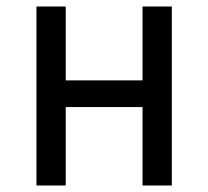

<svg xmlns="http://www.w3.org/2000/svg" viewBox="-20 -570 640 590"><path d="M92 0V-550H182V-323H418V-550H508V0H418V-241H182V0Z"/></svg>

Font: NKDuy Mono
Style: Regular
Weight: 400
Monospace: yes
Designer: NKDuy
Foundry: NKDuy
Version: Version 2.251; ttfautohint (v1.8.4.7-5d5b)